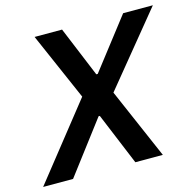

<svg xmlns="http://www.w3.org/2000/svg" viewBox="-138 -805 931 911"><g transform="rotate(-15 327.0 -349.0)"><path d="M402 -346 552 0H417L311 -256H305L111 0H-36L254 -366L109 -698H244L346 -451H353L544 -698H690Z"/></g></svg>

Font: IBM Plex Sans SemiBold
Style: Italic
Weight: 600
Italic angle: -11.31°
Designer: Mike Abbink, Paul van der Laan, Pieter van Rosmalen
Foundry: Bold Monday
Version: Version 3.201